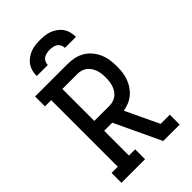

<svg xmlns="http://www.w3.org/2000/svg" viewBox="-278 -1056 1156 1156"><g transform="rotate(-45 300.0 -477.5)"><path d="M39 0V-84H92V-651H39V-735H316Q344 -735 372 -729Q400 -723 424 -709Q448 -695 466.5 -673Q485 -651 496.5 -625Q508 -599 512 -571Q516 -543 516 -515Q516 -490 513 -465.5Q510 -441 501.5 -417.5Q493 -394 479 -373Q465 -352 446 -336Q427 -320 404 -310.5Q381 -301 356 -297L457 -84H535V0H395L256 -295H187V-84H240V0ZM187 -379H316Q332 -379 347.5 -383.5Q363 -388 376 -398Q389 -408 398 -422Q407 -436 412 -451Q417 -466 419 -482.5Q421 -499 421 -515Q421 -531 419 -547.5Q417 -564 412 -579Q407 -594 398 -608Q389 -622 376 -632Q363 -642 347.5 -646.5Q332 -651 316 -651H187ZM133 -815Q133 -836 138 -856Q143 -876 154.5 -893Q166 -910 183 -922.5Q200 -935 219 -942.5Q238 -950 258.5 -952.5Q279 -955 300 -955Q321 -955 341.5 -952.5Q362 -950 381 -942.5Q400 -935 417 -922.5Q434 -910 445.5 -893Q457 -876 462 -856Q467 -836 467 -815H373Q373 -828 367 -840.5Q361 -853 350 -860Q339 -867 326 -869.5Q313 -872 300 -872Q287 -872 274 -869.5Q261 -867 250 -860Q239 -853 233 -840.5Q227 -828 227 -815Z"/></g></svg>

Font: Iosevka Slab Medium Extended
Style: Regular
Weight: 500
Width: 7
Monospace: yes
Designer: Belleve Invis
Foundry: Belleve Invis
Version: Version 11.1.1; ttfautohint (v1.8.3)